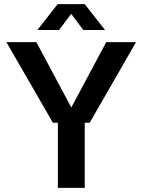

<svg xmlns="http://www.w3.org/2000/svg" viewBox="-20 -909 690 929"><path d="M236 -315 11 -705H156L341 -359H309L494 -705H638L414 -315ZM260 0V-355H390V0ZM161 -764 259 -889H390L488 -764H383L299 -876H350L266 -764Z"/></svg>

Font: TikTok Sans 24pt SemiBold
Style: Regular
Weight: 600
Version: Version 4.000